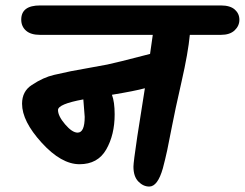

<svg xmlns="http://www.w3.org/2000/svg" viewBox="-20 -682 899 705"><path d="M127 -662H791Q825 -662 842 -647Q859 -632 859 -609.5Q859 -587 841.5 -570.5Q824 -554 791 -554H677Q671 -489 646.5 -381.5Q622 -274 611.5 -218.5Q601 -163 594 -130.5Q587 -98 578 -64Q559 3 528 3Q506 3 488 -15.5Q470 -34 470 -70Q470 -86 484 -180Q509 -336 512 -358Q476 -348 391 -334Q401 -308 401 -262Q401 -187 370 -133Q339 -79 272 -79Q205 -79 133 -158Q61 -237 61 -301Q61 -347 97 -370Q139 -398 178.5 -407Q218 -416 240 -420.5Q262 -425 303 -432Q344 -439 374 -445Q404 -451 531 -484L541 -554H127Q93 -554 75.5 -569.5Q58 -585 58 -610Q58 -662 127 -662ZM291 -253Q291 -260 286 -317Q193 -300 193 -278Q193 -256 219 -225.5Q245 -195 265 -195Q291 -195 291 -253Z"/></svg>

Font: Kalam
Style: Bold
Weight: 700
Version: Version 2.001;PS 1.0;hotconv 1.0.79;makeotf.lib2.5.61930; tt